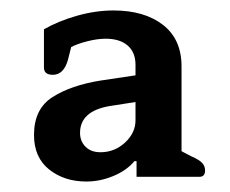

<svg xmlns="http://www.w3.org/2000/svg" viewBox="-20 -663 439 367"><path d="M45 -405Q45 -455 80.5 -477.5Q116 -500 172 -509L239 -519V-539Q239 -563 224 -576Q209 -589 182 -589Q166 -589 146.5 -584Q127 -579 116 -573L110 -549Q102 -520 81 -520Q64 -520 64 -534V-607Q92 -623 127.5 -633Q163 -643 197 -643Q256 -643 291.5 -615.5Q327 -588 327 -536V-374L346 -364Q360 -358 366 -352Q372 -346 372 -337Q372 -325 361 -325H241V-355H237Q222 -337 196.5 -326.5Q171 -316 145 -316Q103 -316 74 -339Q45 -362 45 -405ZM239 -433V-468L188 -460Q133 -450 133 -409Q133 -393 143.5 -382.5Q154 -372 172 -372Q199 -372 219 -390.5Q239 -409 239 -433Z"/></svg>

Font: Maitree
Style: Bold
Weight: 700
Designer: CadsonDemak Team
Foundry: CadsonDemak
Version: Version 1.002